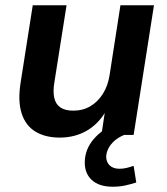

<svg xmlns="http://www.w3.org/2000/svg" viewBox="-20 -511 633 727"><path d="M206 10Q152 10 114.5 -12.5Q77 -35 62 -81.5Q47 -128 58 -198L104 -491H232L186 -200Q180 -165 185.5 -140.5Q191 -116 209 -104Q227 -92 257 -92Q294 -92 322.5 -109Q351 -126 370 -156.5Q389 -187 395 -227L436 -491H563L486 0H364L379 -100H386Q359 -47 312.5 -18.5Q266 10 206 10ZM407 196Q355 196 327.5 170.5Q300 145 301 102Q302 54 334.5 16Q367 -22 417 -42L450 0Q428 9 413 22.5Q398 36 390.5 51Q383 66 382 81Q382 103 395.5 115.5Q409 128 432 128Q446 128 458.5 125Q471 122 486 117L496 180Q474 187 453 191.5Q432 196 407 196Z"/></svg>

Font: Nunito Sans 11pt
Style: Bold Italic
Weight: 700
Italic angle: -9°
Version: Version 3.101;gftools[0.9.27]